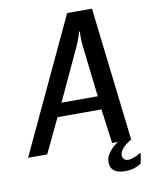

<svg xmlns="http://www.w3.org/2000/svg" viewBox="-103 -767 771 990"><g transform="rotate(-10 282.5 -272.5)"><path d="M557 78H566L557 130Q544 139 533 143Q507 155 472 155Q428 155 409 135Q390 115 396 80Q399 55 431 23Q449 7 460 0H430L406 -180H176L90 0H-10L318 -700H448L530 0Q519 5 501 19Q472 42 468 65Q466 80 474 90Q482 100 497 100Q505 100 514.5 97.5Q524 95 531.5 92Q539 89 545 86Q551 83 554 80ZM209 -250H399L367 -525Q365 -535 365 -572Q365 -588 366 -595H362Q358 -579 355 -571Q346 -545 337 -525Z"/></g></svg>

Font: Scada
Style: Italic
Weight: 400
Italic angle: -10°
Designer: Jovanny Lemonad
Foundry: Jovanny Lemonad
Version: Version 4.100;PS 004.100;hotconv 1.0.88;makeotf.lib2.5.64775